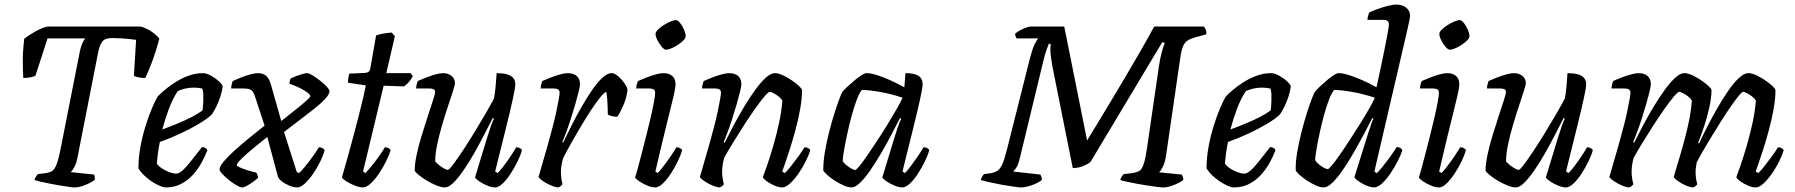

<svg xmlns="http://www.w3.org/2000/svg" viewBox="-20 -820 7853 840"><path d="M306.2 0Q299.5 0 282.2 -2.4Q265 -4.8 242.7 -8.5Q220.3 -12.3 197.5 -16.7Q174.6 -21.1 156.8 -25.4Q139 -29.6 131 -32.6Q133.7 -42.3 138.3 -48.7Q142.8 -55 145.3 -58.3L176.1 -62Q191.6 -64 203.4 -69Q215.1 -74 224.6 -93.9Q234 -113.8 243.3 -159.4L329.7 -596.9Q333.9 -616 339.8 -629.7Q345.6 -643.4 352.9 -652H188L134.9 -488.3Q129.3 -485.3 114.8 -482Q100.4 -478.8 82 -478.8Q80.2 -503.4 79.7 -548.5Q79.2 -593.7 86.2 -650.7Q105 -665.5 133.9 -682Q162.9 -698.5 188.1 -704H595.2Q621.7 -696.8 644.5 -680.8Q667.2 -664.8 677 -650.7Q661.7 -593.1 644.3 -547.2Q626.9 -501.2 615.7 -478.8Q597.5 -478.8 584.3 -482Q571.1 -485.3 565.8 -488.3L575.5 -645.7Q561.9 -647.7 543.6 -649.6Q525.3 -651.5 506.8 -652.5Q488.3 -653.5 471.5 -653.5Q438.4 -653.5 426.9 -637.4Q415.4 -621.4 409.6 -591.6L319.5 -133.5Q314.5 -106.1 305.7 -89.9Q296.9 -73.6 289.4 -67L391.2 -56.3Q393.2 -52.7 394.2 -47.1Q395.2 -41.4 394.4 -32.6Q376.2 -19.9 351 -9.9Q325.8 0 306.2 0Z M705.4 0Q695.4 0 678.7 -7Q662 -14 644 -26Q626 -38 610.3 -53Q594.6 -68 585.6 -84Q585.6 -129 594.3 -177Q603 -224.9 616.7 -268.6Q630.3 -312.3 644.8 -346.3Q659.3 -380.4 669.5 -397.4Q679.3 -408.2 699.2 -425.2Q719 -442.3 746.1 -459.6Q773.1 -476.9 804.2 -488.5Q835.3 -500 867.7 -500Q883.3 -500 903.2 -489Q923 -478 938.2 -464Q953.3 -450 954.3 -441Q951.3 -419.2 943.7 -396.3Q936 -373.3 926.2 -353.4Q916.3 -333.4 907.3 -319.9Q889.3 -301.9 852.5 -279.7Q815.7 -257.5 770.2 -236.3Q724.7 -215 679.3 -198.8Q673 -166.5 670.1 -143.6Q667.1 -120.6 666.1 -104.6Q672.9 -93.8 687.8 -83.7Q702.8 -73.6 720.3 -67Q737.9 -60.4 750.3 -60.4Q759.3 -60.4 769.3 -67Q779.2 -73.7 792.4 -88Q805.6 -102.3 822.8 -124.3Q840 -146.2 864 -176.8Q872.5 -176.5 878.9 -172.4Q885.4 -168.2 887.4 -163.2Q877.9 -138.2 862.6 -109.7Q847.2 -81.2 824.8 -56.2Q802.5 -31.2 772.7 -15.6Q742.9 0 705.4 0ZM690 -253.4Q724.1 -266 757.3 -279.8Q790.5 -293.6 819 -308.2Q847.5 -322.8 865.8 -336.8Q867.8 -348.4 868.5 -360.1Q869.2 -371.7 869.5 -381.6Q869.9 -396.2 869.3 -409.1Q868.6 -422 865.1 -432.7Q855.7 -434.7 846.2 -435.7Q836.8 -436.7 827.2 -436.7Q809.2 -436.7 791.7 -432.8Q774.3 -428.8 758 -421.8Q736.1 -389.6 719 -344.2Q702 -298.8 690 -253.4Z M1039.4 0Q1030.6 0 1014.6 -9.4Q998.5 -18.8 981.6 -32.4Q964.7 -46.1 952.5 -59Q940.4 -71.9 940.4 -78.6Q940.4 -91.4 957.5 -112Q974.6 -132.6 1003.3 -158.9Q1032 -185.1 1067.1 -213.8Q1102.2 -242.5 1137.6 -270.5L1094.4 -401.5Q1090.6 -412.3 1085.9 -419.2Q1081.1 -426 1071.9 -429.5Q1062.7 -433 1044.7 -433H991.4Q991.4 -441 993.7 -450.8Q996 -460.6 998 -465.4Q1013.9 -472.6 1034.3 -480.8Q1054.7 -488.9 1075.2 -494.5Q1095.7 -500 1108.5 -500Q1131.5 -500 1145 -487.9Q1158.4 -475.8 1166.2 -446.7L1210.5 -290.5Q1240.5 -314.2 1269.6 -337.2Q1298.8 -360.2 1318.2 -377.4Q1337.5 -394.5 1337.5 -399.2Q1337.5 -405.2 1327 -413.5Q1316.4 -421.7 1301.1 -430.1Q1285.9 -438.5 1270.8 -444.6Q1255.6 -450.7 1246.5 -453Q1246.5 -459.2 1247.9 -466.1Q1249.3 -473 1251.3 -476Q1259.3 -480.8 1273.4 -486.3Q1287.6 -491.7 1301.8 -495.8Q1315.9 -500 1322.7 -500Q1331.5 -500 1347.5 -490.2Q1363.5 -480.5 1380.9 -466.8Q1398.2 -453.1 1410 -440.5Q1421.7 -427.8 1421.7 -421.8Q1421.7 -408 1402.7 -387.4Q1383.6 -366.8 1353.1 -342.6Q1322.5 -318.4 1288 -292.6Q1253.5 -266.9 1222.6 -242.5L1278.5 -67.3L1287.9 -62.8Q1297.7 -70.8 1314.5 -91.2Q1331.2 -111.5 1348.2 -135.2Q1365.2 -158.9 1375.2 -175.8Q1384 -175.8 1391 -172Q1398.1 -168.2 1400.3 -163.2Q1395.1 -142.2 1381.7 -114.6Q1368.3 -87 1350.3 -60.5Q1332.2 -34 1313.7 -17Q1295.1 0 1279.6 0Q1265.2 0 1246.5 -7.7Q1227.8 -15.3 1213 -26.6Q1198.2 -38 1195.2 -49.5L1149.4 -221Q1118.8 -196.8 1087.7 -171Q1056.5 -145.1 1036.1 -125.1Q1015.7 -105 1015.7 -97Q1015.7 -93.8 1029.2 -87.7Q1042.7 -81.6 1062.7 -75.2Q1082.7 -68.8 1101 -65Q1104.2 -60.6 1106.5 -53.8Q1108.7 -47 1109.7 -42.7Q1101 -34.4 1087.1 -24.4Q1073.2 -14.3 1060.3 -7.2Q1047.4 0 1039.4 0Z M1567.4 0Q1553.5 0 1532.7 -8Q1511.8 -16.1 1495.4 -26.5Q1479 -37 1476 -44Q1489.7 -91.9 1503.2 -140.1Q1516.7 -188.2 1528.8 -234Q1541 -279.8 1551.2 -320.2Q1561.4 -360.5 1569 -392.8Q1576.6 -425 1580.6 -446.5L1502.6 -458Q1502.6 -470.6 1504.5 -482.2Q1506.4 -493.8 1508.2 -497.8L1577 -501Q1588 -502 1593.3 -506.5Q1598.6 -511 1600.6 -524L1625.4 -664.6Q1636.2 -669.4 1655.9 -672.9Q1675.5 -676.4 1693.6 -677.6L1707.6 -661.6L1670.1 -500H1776.4L1786.2 -487.2Q1780.4 -474.9 1769.5 -462.1Q1758.5 -449.3 1747.5 -442L1658.5 -445L1568.4 -69.8L1578.6 -62.8Q1588.2 -72.4 1604.3 -92Q1620.5 -111.6 1637.1 -134.9Q1653.7 -158.2 1664.2 -175.8Q1673.5 -175.8 1680.3 -171.6Q1687 -167.5 1689 -163.2Q1683 -142.2 1669.4 -114.6Q1655.8 -87 1638 -60.6Q1620.3 -34.2 1601.6 -17.1Q1583 0 1567.4 0Z M1926 0Q1911.4 0 1889.6 -8.8Q1867.9 -17.5 1846.6 -30.3Q1825.3 -43.1 1810.8 -55.4Q1796.3 -67.6 1794.3 -73.6Q1794.3 -102.2 1802.9 -143.1Q1811.5 -184 1825.2 -228.4Q1838.8 -272.9 1852 -312.9Q1865.2 -353 1874.3 -381.2Q1883.5 -409.4 1883.5 -417Q1883.5 -426.8 1876.3 -429.9Q1869.1 -433 1857.4 -433H1800.5Q1800.5 -442.4 1803.3 -451.8Q1806 -461.1 1807.3 -465.4Q1824.1 -473 1845 -481.1Q1866 -489.1 1885.7 -494.6Q1905.5 -500 1918.8 -500Q1940.4 -500 1955.4 -488Q1970.4 -475.9 1970.4 -456.6Q1970.4 -448 1961.6 -420.9Q1952.9 -393.7 1939.8 -354.7Q1926.7 -315.6 1914 -272.1Q1901.2 -228.6 1892.6 -187.3Q1884 -146 1884 -114.2Q1894.7 -101 1912.8 -89Q1930.9 -76.9 1939.5 -76.9Q1944.7 -76.9 1962.3 -100.2Q1979.9 -123.5 2004.6 -160.7Q2029.4 -198 2055.6 -241Q2081.8 -284 2104.8 -323.6Q2127.7 -363.1 2141.4 -389.7Q2145.6 -412.3 2148.5 -443.5Q2151.3 -474.6 2152.8 -500Q2179 -500 2197.2 -495.1Q2215.5 -490.1 2225 -479.2Q2234.5 -468.3 2234.5 -451.3Q2234.5 -436.1 2223.1 -384.7Q2211.8 -333.2 2191.9 -253.2Q2172.1 -173.1 2146.3 -69.8L2157.3 -62.8Q2167.9 -73.1 2183.4 -93.5Q2198.9 -113.8 2214.1 -136.7Q2229.3 -159.6 2238.5 -175.8Q2247.3 -175.8 2254.4 -172Q2261.4 -168.2 2263.6 -163.2Q2258.2 -142 2244.7 -114.4Q2231.2 -86.8 2214.2 -60.4Q2197.2 -34 2179 -17Q2160.9 0 2145.3 0Q2131.5 0 2111.7 -8Q2092 -16.1 2076.6 -26.6Q2061.2 -37.2 2058.2 -44L2112.3 -221.6Q2120.7 -249 2128.6 -270.9Q2136.5 -292.9 2141 -301L2136 -304Q2118.7 -270 2097.5 -229Q2076.3 -188 2053.3 -147.5Q2030.3 -107 2007 -73.5Q1983.7 -40 1963.2 -20Q1942.7 0 1926 0Z M2422.8 0Q2413.7 0 2400 -5Q2386.3 -10 2372.3 -17.5Q2358.4 -25 2348.2 -33Q2338.1 -41 2336.1 -46Q2340.6 -61.3 2350 -94Q2359.4 -126.6 2372.4 -171.7Q2385.4 -216.7 2398.4 -267Q2406.9 -298 2413.5 -329.6Q2420.1 -361.2 2424.2 -384.3Q2428.3 -407.3 2428.3 -413.5Q2428.3 -425.3 2420.8 -429.2Q2413.2 -433 2399.9 -433H2345.6Q2345.6 -441 2347.9 -450.2Q2350.1 -459.4 2352.4 -465.4Q2368 -472.6 2388.9 -480.6Q2409.7 -488.7 2430.2 -494.3Q2450.6 -500 2463.6 -500Q2489.6 -500 2503.6 -487.2Q2517.5 -474.4 2517.5 -451.3Q2517.5 -442.3 2511.5 -418.1Q2505.5 -393.9 2496.3 -362Q2487.1 -330.2 2476.5 -297.3Q2465.8 -264.5 2455.8 -237.8Q2445.8 -211.2 2440.1 -199L2443.4 -195.8Q2460.4 -230 2480.7 -271.1Q2501.1 -312.2 2524.5 -352.7Q2547.9 -393.2 2570.9 -426.6Q2593.9 -460 2615.8 -480Q2637.7 -500 2655.7 -500Q2667 -500 2678.5 -491.2Q2690.1 -482.5 2700.6 -470.3Q2711.2 -458.1 2718 -446.1Q2724.7 -434 2725.5 -428Q2721.7 -393.8 2708.7 -362.9Q2695.8 -332 2680.9 -309.2Q2667.3 -309.2 2655.8 -312.2Q2644.4 -315.3 2639.2 -319Q2639.2 -328.8 2638.6 -347.8Q2638 -366.7 2636.5 -387Q2635 -407.3 2632 -418.2Q2624 -416.1 2606.5 -394.8Q2588.9 -373.5 2567 -340Q2545 -306.6 2521.9 -267.9Q2498.8 -229.1 2478 -192.2Q2457.3 -155.2 2443.3 -126.8Q2439.3 -112.8 2436.7 -97.7Q2434.1 -82.5 2434.1 -66.9Q2434.1 -52.8 2436 -39.5Q2437.9 -26.2 2440.9 -14.5Q2439.6 -11.5 2435.2 -7.4Q2430.8 -3.2 2422.8 0Z M2846.3 0Q2831.7 0 2812.1 -8Q2792.5 -16.1 2777 -26.6Q2761.4 -37.2 2758.4 -44Q2762.1 -53.5 2769.5 -80.8Q2777 -108.2 2786.8 -146Q2796.7 -183.8 2807.1 -225.1Q2817.5 -266.5 2826.5 -305.1Q2835.5 -343.8 2840.8 -372.6Q2846.2 -401.4 2846.2 -413.5Q2846.2 -425.3 2839.1 -429.2Q2831.9 -433 2818.6 -433H2763.5Q2763.5 -442.6 2766.3 -452Q2769 -461.4 2771 -465.4Q2786.5 -472.4 2807.3 -480.5Q2828.1 -488.7 2848.3 -494.3Q2868.5 -500 2881.8 -500Q2907.7 -500 2921.6 -487.2Q2935.5 -474.4 2935.5 -451.3Q2935.5 -442.6 2931.9 -423.4Q2928.3 -404.1 2920.7 -374.1Q2913.2 -344 2902.7 -300.9Q2892.3 -257.8 2878.1 -200.5Q2864 -143.2 2847.3 -69.8L2857.5 -62.8Q2867.5 -72.8 2882.7 -92.7Q2897.8 -112.5 2913.7 -135.7Q2929.5 -158.9 2939.5 -175.8Q2948.3 -175.8 2955.1 -171.9Q2961.9 -168 2964.6 -163.2Q2958.6 -142.2 2945.5 -114.6Q2932.4 -87 2914.9 -60.5Q2897.4 -34 2879.6 -17Q2861.9 0 2846.3 0ZM2894.4 -602.5Q2886.1 -602.5 2875.2 -615.3Q2864.3 -628.1 2856.2 -644.2Q2848.1 -660.3 2848.1 -671.7Q2848.1 -680.2 2858.7 -690.6Q2869.2 -701 2884.4 -710.5Q2899.6 -719.9 2914.2 -726.1Q2928.8 -732.2 2936.3 -732.2Q2945.7 -732.2 2955.6 -719.4Q2965.5 -706.6 2972.7 -690.1Q2979.9 -673.6 2979.9 -662.2Q2979.9 -653.5 2969.9 -643.2Q2960 -632.9 2945.3 -623.5Q2930.6 -614 2916.8 -608.3Q2903 -602.5 2894.4 -602.5Z M3128.8 0Q3119.7 0 3106 -5Q3092.3 -10 3078.3 -17.5Q3064.4 -25 3054.2 -33Q3044.1 -41 3042.1 -46Q3046.6 -61.3 3056 -94Q3065.4 -126.6 3078.4 -171.7Q3091.4 -216.7 3104.4 -267Q3112.9 -298 3119.5 -329.6Q3126.1 -361.2 3130.2 -384.3Q3134.3 -407.3 3134.3 -413.5Q3134.3 -425.3 3126.8 -429.2Q3119.2 -433 3105.9 -433H3051.6Q3051.6 -441 3053.9 -450.2Q3056.1 -459.4 3058.4 -465.4Q3074 -472.6 3094.9 -480.6Q3115.7 -488.7 3136.2 -494.3Q3156.6 -500 3169.6 -500Q3195.6 -500 3209.6 -487.2Q3223.5 -474.4 3223.5 -451.3Q3223.5 -442.3 3217.5 -418.1Q3211.5 -393.9 3202.3 -362Q3193.1 -330.2 3182.5 -297.3Q3171.8 -264.5 3161.8 -237.8Q3151.8 -211.2 3146.1 -199L3150.1 -195Q3167.1 -229.2 3188.6 -269.7Q3210.1 -310.2 3234.2 -350.7Q3258.4 -391.2 3282.9 -425.1Q3307.4 -459 3329.7 -479.5Q3352.1 -500 3370.1 -500Q3384.9 -500 3404.1 -491.2Q3423.2 -482.5 3442.3 -469.7Q3461.3 -456.9 3474.6 -444.6Q3487.9 -432.4 3488.9 -426.4Q3488.9 -389.1 3480.9 -343.7Q3472.9 -298.2 3460.5 -252.7Q3448.1 -207.1 3435.5 -167.5Q3422.9 -128 3413.5 -101.5Q3404.1 -75 3402.1 -69.8L3413.9 -62.8Q3423.6 -72.1 3439.9 -92.3Q3456.1 -112.5 3473.1 -135.9Q3490.1 -159.3 3499.9 -175.8Q3509.6 -175.8 3516.4 -171.4Q3523.2 -167 3525 -163.2Q3519 -142.2 3505.3 -114.7Q3491.7 -87.2 3473.3 -60.7Q3455 -34.2 3436.2 -17.1Q3417.4 0 3401.9 0Q3387.2 0 3368.5 -8Q3349.8 -16.1 3335.2 -26.6Q3320.5 -37.2 3317.5 -45Q3322.5 -57.5 3335 -93.3Q3347.5 -129.2 3362.1 -178.7Q3376.7 -228.2 3388.1 -280.9Q3399.4 -333.6 3402.9 -379.9Q3397.2 -389.9 3386.1 -398.3Q3375 -406.7 3364.1 -412.5Q3353.2 -418.2 3347.2 -418.2Q3341.5 -418.2 3323.9 -397.4Q3306.4 -376.5 3282.9 -343.3Q3259.5 -310 3234.2 -270.9Q3209 -231.8 3186.3 -194.6Q3163.5 -157.5 3148.5 -130Q3144.3 -115.5 3141.8 -99.8Q3139.3 -84.1 3139.3 -69.4Q3139.3 -55.9 3141.2 -42.7Q3143.1 -29.5 3146.9 -14.5Q3145.6 -11.5 3141.2 -7.4Q3136.8 -3.2 3128.8 0Z M3705.5 0Q3690.3 0 3670.2 -9Q3650 -18 3630.1 -31Q3610.1 -44 3597 -56.5Q3583.8 -69 3581.8 -75Q3581.6 -112 3589.1 -156.3Q3596.6 -200.7 3608.1 -245.3Q3619.6 -289.8 3631.6 -327.4Q3643.6 -365 3653.1 -389.8Q3662.6 -414.6 3665.8 -418.6Q3671 -425.4 3685 -438.5Q3698.9 -451.5 3715.6 -465.8Q3732.3 -480.1 3747.5 -490.1Q3762.7 -500 3771.3 -500Q3789.6 -500 3816.7 -491.5Q3843.7 -483 3875.3 -468.8Q3906.9 -454.5 3936.6 -438.1L3941.3 -500Q3980.3 -500 3998.4 -488.2Q4016.5 -476.4 4016.5 -451.3Q4016.5 -436.4 4005.1 -384.9Q3993.8 -333.4 3973.9 -253.3Q3954.1 -173.1 3928.3 -69.8L3939.3 -62.8Q3949.9 -73.4 3964.5 -92.8Q3979.1 -112.3 3994.3 -134.7Q4009.5 -157.1 4020.5 -175.8Q4029.3 -175.8 4036.5 -171.9Q4043.6 -168 4045.4 -163.2Q4040.2 -142.2 4026.7 -114.6Q4013.2 -87 3996.2 -60.6Q3979.2 -34.2 3960.9 -17.1Q3942.6 0 3927.1 0Q3913.2 0 3893.6 -8Q3874 -16.1 3858.6 -26.6Q3843.2 -37.2 3840.2 -44L3894.3 -221.6Q3900.3 -241 3905.6 -257.1Q3911 -273.1 3915.6 -284.4Q3920.2 -295.7 3923 -301L3917.7 -304Q3900.5 -270 3879 -229Q3857.5 -188 3833.6 -147.5Q3809.7 -107 3786.6 -73.5Q3763.4 -40 3742.6 -20Q3721.9 0 3705.5 0ZM3721.9 -76.2Q3725.9 -76.2 3740.5 -94.1Q3755.1 -111.9 3775.4 -141.5Q3795.6 -171 3818.8 -206.3Q3842 -241.6 3863.8 -277.3Q3885.5 -313 3903.1 -343.5Q3920.7 -373.9 3928.7 -392.4Q3882.2 -408.4 3835.8 -416.8Q3789.5 -425.2 3751.2 -426.9Q3740 -414.6 3728.2 -383.3Q3716.5 -352 3705.5 -311.6Q3694.6 -271.2 3685.9 -230.3Q3677.1 -189.4 3671.9 -158Q3666.7 -126.6 3666.7 -114.9Q3676.2 -100.7 3695.1 -88.5Q3713.9 -76.2 3721.9 -76.2Z M4447.4 0Q4438.6 0 4414.8 -3.4Q4391.1 -6.8 4361.7 -12Q4332.3 -17.3 4306.7 -23.1Q4281.2 -28.9 4270.7 -32.6Q4272.7 -40 4277 -47.2Q4281.2 -54.5 4285.2 -58.3L4312.9 -62Q4331.5 -65 4343.5 -72.8Q4355.5 -80.6 4365.1 -101.6Q4374.6 -122.5 4384.7 -162.9L4487 -569.2Q4497.3 -607.7 4506.9 -627.3Q4516.5 -646.8 4522.5 -652H4427.8Q4426 -654 4423.7 -660Q4421.3 -665.9 4421 -672.4Q4428.8 -679.9 4442.5 -687.2Q4456.1 -694.5 4469.4 -699.2Q4482.7 -704 4487.7 -704H4636.1L4736 -205.4Q4749.2 -227 4774.3 -268.3Q4799.4 -309.5 4831.9 -363.5Q4864.4 -417.5 4899.7 -477Q4935.1 -536.4 4968.7 -595.1Q5002.4 -653.8 5029.6 -704H5247.3Q5249.5 -700 5254.3 -692Q5259 -683.9 5257.3 -669.8L5210.2 -656.8Q5190.6 -651.8 5177.5 -643.8Q5164.3 -635.8 5156.8 -619.7Q5149.3 -603.5 5144.5 -572.4L5081.9 -142Q5076.9 -108.8 5067.4 -90.3Q5057.9 -71.8 5051.1 -66L5150.3 -56.3Q5152.3 -53.5 5154.7 -46.8Q5157 -40.2 5157 -32.6Q5140.5 -20.3 5114.8 -10.2Q5089.2 0 5069.6 0Q5060.9 0 5041.7 -2.4Q5022.5 -4.8 4998.7 -8.5Q4975 -12.3 4950.8 -16.7Q4926.7 -21.1 4907.7 -25.4Q4888.7 -29.6 4881 -32.6Q4883 -40.2 4887.8 -47.9Q4892.6 -55.6 4896.3 -58.3L4929.3 -62Q4948.6 -64.8 4961 -70.2Q4973.5 -75.5 4981.7 -96.8Q4990 -118.1 4997.2 -165.7L5049.9 -527.5Q5055.7 -567.2 5063.5 -594.7Q5071.2 -622.3 5076 -632.4L5064.7 -635.1L4751.3 -112.1Q4741.3 -103.1 4720.1 -93.9Q4698.9 -84.8 4673.3 -84.8L4584.1 -530.3Q4580.1 -553.3 4577.7 -571.9Q4575.4 -590.4 4575.4 -604Q4575.4 -613.8 4576.1 -620Q4576.9 -626.1 4577.1 -628.1H4568.8Q4565 -620.3 4558.5 -601.8Q4552 -583.4 4545.8 -558.3L4444.2 -137.9Q4434.5 -96 4424.6 -83.8Q4414.7 -71.6 4412.7 -69.6L4531.7 -56.3Q4533.7 -52.7 4536 -47Q4538.2 -41.2 4538.2 -32.6Q4519.5 -18.1 4491.9 -9Q4464.4 0 4447.4 0Z M5378.4 0Q5368.4 0 5351.7 -7Q5335 -14 5317 -26Q5299 -38 5283.3 -53Q5267.6 -68 5258.6 -84Q5258.6 -129 5267.3 -177Q5276 -224.9 5289.7 -268.6Q5303.3 -312.3 5317.8 -346.3Q5332.3 -380.4 5342.5 -397.4Q5352.3 -408.2 5372.2 -425.2Q5392 -442.3 5419.1 -459.6Q5446.1 -476.9 5477.2 -488.5Q5508.3 -500 5540.7 -500Q5556.3 -500 5576.2 -489Q5596 -478 5611.2 -464Q5626.3 -450 5627.3 -441Q5624.3 -419.2 5616.7 -396.3Q5609 -373.3 5599.2 -353.4Q5589.3 -333.4 5580.3 -319.9Q5562.3 -301.9 5525.5 -279.7Q5488.7 -257.5 5443.2 -236.3Q5397.7 -215 5352.3 -198.8Q5346 -166.5 5343.1 -143.6Q5340.1 -120.6 5339.1 -104.6Q5345.9 -93.8 5360.8 -83.7Q5375.8 -73.6 5393.3 -67Q5410.9 -60.4 5423.3 -60.4Q5432.3 -60.4 5442.3 -67Q5452.2 -73.7 5465.4 -88Q5478.6 -102.3 5495.8 -124.3Q5513 -146.2 5537 -176.8Q5545.5 -176.5 5551.9 -172.4Q5558.4 -168.2 5560.4 -163.2Q5550.9 -138.2 5535.6 -109.7Q5520.2 -81.2 5497.8 -56.2Q5475.5 -31.2 5445.7 -15.6Q5415.9 0 5378.4 0ZM5363 -253.4Q5397.1 -266 5430.3 -279.8Q5463.5 -293.6 5492 -308.2Q5520.5 -322.8 5538.8 -336.8Q5540.8 -348.4 5541.5 -360.1Q5542.2 -371.7 5542.5 -381.6Q5542.9 -396.2 5542.3 -409.1Q5541.6 -422 5538.1 -432.7Q5528.7 -434.7 5519.2 -435.7Q5509.8 -436.7 5500.2 -436.7Q5482.2 -436.7 5464.7 -432.8Q5447.3 -428.8 5431 -421.8Q5409.1 -389.6 5392 -344.2Q5375 -298.8 5363 -253.4Z M5771 0Q5756 0 5736.1 -9Q5716.2 -18 5696.7 -31Q5677.1 -44 5664 -56.5Q5650.8 -69 5648.8 -75Q5647.8 -110.5 5655.3 -154.4Q5662.8 -198.4 5674.3 -243.3Q5685.8 -288.3 5697.8 -326.2Q5709.8 -364.2 5719.7 -389.4Q5729.6 -414.6 5732.8 -418.6Q5738 -425.4 5751.6 -438.5Q5765.1 -451.5 5781.8 -465.8Q5798.5 -480.1 5813.4 -490.1Q5828.2 -500 5836.7 -500Q5855 -500 5882.9 -491.1Q5910.7 -482.2 5941.9 -468.4Q5973.1 -454.5 6002.1 -438.1Q6004.3 -449.3 6010.8 -477.9Q6017.3 -506.5 6024.9 -543.7Q6032.5 -580.8 6039.9 -617Q6047.3 -653.2 6051.9 -679.9Q6056.5 -706.6 6056.5 -713.5Q6056.5 -723.3 6050.4 -728.2Q6044.2 -733 6033.5 -733H5962.6Q5962.6 -741 5965.4 -750.8Q5968.2 -760.6 5970.2 -765.4Q5985.1 -772.6 6007.2 -780.6Q6029.3 -788.7 6051.9 -794.3Q6074.5 -800 6089.1 -800Q6115.4 -800 6132.3 -786.3Q6149.2 -772.5 6149.2 -750.2Q6149.2 -747.2 6146 -730.4Q6142.7 -713.6 6136.7 -687.6L5992.9 -69.4L6003.9 -62.4Q6013.3 -71.8 6029.2 -91.3Q6045 -110.9 6062 -134.4Q6079 -158 6090.5 -176.8Q6099.5 -176.8 6106.6 -172.4Q6113.6 -168 6115.4 -163.2Q6109 -142.2 6094.8 -114.6Q6080.7 -87 6062.7 -60.6Q6044.7 -34.2 6026 -17.1Q6007.2 0 5990.9 0Q5981.1 0 5967 -4.8Q5952.9 -9.5 5939.5 -17.2Q5926.2 -24.9 5916.9 -32.2Q5907.5 -39.6 5905.5 -44.6L5964.4 -233Q5972.2 -256 5978.7 -276Q5985.2 -296 5989.2 -301L5984.2 -304Q5967 -270 5945 -229Q5923 -188 5899.6 -147.5Q5876.2 -107 5852.9 -73.5Q5829.6 -40 5808.6 -20Q5787.5 0 5771 0ZM5788.9 -79.8Q5792.9 -79.8 5807.5 -97.2Q5822.1 -114.7 5842.5 -143.9Q5862.8 -173 5885.5 -208.2Q5908.3 -243.4 5930.5 -278.7Q5952.7 -314 5969.8 -344.1Q5987 -374.1 5995 -392.4Q5947.7 -408.4 5901.3 -416.8Q5854.9 -425.2 5817.4 -426.9Q5806.2 -414.6 5794.5 -384.2Q5782.7 -353.8 5771.9 -313.8Q5761 -273.8 5752.6 -234Q5744.1 -194.3 5739 -163Q5733.9 -131.7 5733.9 -119.2Q5738.9 -110.2 5749.9 -101.1Q5760.9 -92 5772.4 -85.9Q5783.9 -79.8 5788.9 -79.8Z M6275.3 0Q6260.7 0 6241.1 -8Q6221.5 -16.1 6206 -26.6Q6190.4 -37.2 6187.4 -44Q6191.1 -53.5 6198.5 -80.8Q6206 -108.2 6215.8 -146Q6225.7 -183.8 6236.1 -225.1Q6246.5 -266.5 6255.5 -305.1Q6264.5 -343.8 6269.8 -372.6Q6275.2 -401.4 6275.2 -413.5Q6275.2 -425.3 6268.1 -429.2Q6260.9 -433 6247.6 -433H6192.5Q6192.5 -442.6 6195.3 -452Q6198 -461.4 6200 -465.4Q6215.5 -472.4 6236.3 -480.5Q6257.1 -488.7 6277.3 -494.3Q6297.5 -500 6310.8 -500Q6336.7 -500 6350.6 -487.2Q6364.5 -474.4 6364.5 -451.3Q6364.5 -442.6 6360.9 -423.4Q6357.3 -404.1 6349.7 -374.1Q6342.2 -344 6331.7 -300.9Q6321.3 -257.8 6307.1 -200.5Q6293 -143.2 6276.3 -69.8L6286.5 -62.8Q6296.5 -72.8 6311.7 -92.7Q6326.8 -112.5 6342.7 -135.7Q6358.5 -158.9 6368.5 -175.8Q6377.3 -175.8 6384.1 -171.9Q6390.9 -168 6393.6 -163.2Q6387.6 -142.2 6374.5 -114.6Q6361.4 -87 6343.9 -60.5Q6326.4 -34 6308.6 -17Q6290.9 0 6275.3 0ZM6323.4 -602.5Q6315.1 -602.5 6304.2 -615.3Q6293.3 -628.1 6285.2 -644.2Q6277.1 -660.3 6277.1 -671.7Q6277.1 -680.2 6287.7 -690.6Q6298.2 -701 6313.4 -710.5Q6328.6 -719.9 6343.2 -726.1Q6357.8 -732.2 6365.3 -732.2Q6374.7 -732.2 6384.6 -719.4Q6394.5 -706.6 6401.7 -690.1Q6408.9 -673.6 6408.9 -662.2Q6408.9 -653.5 6398.9 -643.2Q6389 -632.9 6374.3 -623.5Q6359.6 -614 6345.8 -608.3Q6332 -602.5 6323.4 -602.5Z M6611 0Q6596.4 0 6574.6 -8.8Q6552.9 -17.5 6531.6 -30.3Q6510.3 -43.1 6495.8 -55.4Q6481.3 -67.6 6479.3 -73.6Q6479.3 -102.2 6487.9 -143.1Q6496.5 -184 6510.2 -228.4Q6523.8 -272.9 6537 -312.9Q6550.2 -353 6559.3 -381.2Q6568.5 -409.4 6568.5 -417Q6568.5 -426.8 6561.3 -429.9Q6554.1 -433 6542.4 -433H6485.5Q6485.5 -442.4 6488.3 -451.8Q6491 -461.1 6492.3 -465.4Q6509.1 -473 6530 -481.1Q6551 -489.1 6570.7 -494.6Q6590.5 -500 6603.8 -500Q6625.4 -500 6640.4 -488Q6655.4 -475.9 6655.4 -456.6Q6655.4 -448 6646.6 -420.9Q6637.9 -393.7 6624.8 -354.7Q6611.7 -315.6 6599 -272.1Q6586.2 -228.6 6577.6 -187.3Q6569 -146 6569 -114.2Q6579.7 -101 6597.8 -89Q6615.9 -76.9 6624.5 -76.9Q6629.7 -76.9 6647.3 -100.2Q6664.9 -123.5 6689.6 -160.7Q6714.4 -198 6740.6 -241Q6766.8 -284 6789.8 -323.6Q6812.7 -363.1 6826.4 -389.7Q6830.6 -412.3 6833.5 -443.5Q6836.3 -474.6 6837.8 -500Q6864 -500 6882.2 -495.1Q6900.5 -490.1 6910 -479.2Q6919.5 -468.3 6919.5 -451.3Q6919.5 -436.1 6908.1 -384.7Q6896.8 -333.2 6876.9 -253.2Q6857.1 -173.1 6831.3 -69.8L6842.3 -62.8Q6852.9 -73.1 6868.4 -93.5Q6883.9 -113.8 6899.1 -136.7Q6914.3 -159.6 6923.5 -175.8Q6932.3 -175.8 6939.4 -172Q6946.4 -168.2 6948.6 -163.2Q6943.2 -142 6929.7 -114.4Q6916.2 -86.8 6899.2 -60.4Q6882.2 -34 6864 -17Q6845.9 0 6830.3 0Q6816.5 0 6796.7 -8Q6777 -16.1 6761.6 -26.6Q6746.2 -37.2 6743.2 -44L6797.3 -221.6Q6805.7 -249 6813.6 -270.9Q6821.5 -292.9 6826 -301L6821 -304Q6803.7 -270 6782.5 -229Q6761.3 -188 6738.3 -147.5Q6715.3 -107 6692 -73.5Q6668.7 -40 6648.2 -20Q6627.7 0 6611 0Z M7107.8 0Q7098.7 0 7085 -5Q7071.3 -10 7057.3 -17.5Q7043.4 -25 7033.2 -33Q7023.1 -41 7021.1 -46Q7025.6 -61.3 7035 -94Q7044.4 -126.6 7057.4 -171.7Q7070.4 -216.7 7083.4 -267Q7091.9 -298 7098.5 -329.6Q7105.1 -361.2 7109.2 -384.3Q7113.3 -407.3 7113.3 -413.5Q7113.3 -425.3 7105.8 -429.2Q7098.2 -433 7084.9 -433H7030.6Q7030.6 -441 7032.9 -450.2Q7035.1 -459.4 7037.4 -465.4Q7053 -472.6 7073.9 -480.6Q7094.7 -488.7 7115.2 -494.3Q7135.6 -500 7148.6 -500Q7174.6 -500 7188.6 -487.2Q7202.5 -474.4 7202.5 -451.3Q7202.5 -442.3 7196.5 -418.1Q7190.5 -393.9 7181.3 -362Q7172.1 -330.2 7161.5 -297.3Q7150.8 -264.5 7140.8 -237.8Q7130.8 -211.2 7125.1 -199L7129.1 -195Q7146.1 -229.2 7167.6 -269.7Q7189.1 -310.2 7213.2 -350.7Q7237.4 -391.2 7261.9 -425.1Q7286.4 -459 7308.7 -479.5Q7331.1 -500 7349.1 -500Q7363.9 -500 7383.1 -491.2Q7402.2 -482.5 7421.3 -469.7Q7440.3 -456.9 7453.6 -444.6Q7466.9 -432.4 7467.9 -426.4Q7467.9 -393.1 7458.4 -350.3Q7448.9 -307.5 7435.1 -266Q7421.3 -224.5 7409.3 -195.5L7413.3 -192.2Q7429.3 -227 7450.4 -267.9Q7471.5 -308.8 7495 -349.8Q7518.5 -390.8 7542.3 -424.8Q7566 -458.8 7588.5 -479.4Q7611 -500 7629.2 -500Q7643.8 -500 7662.9 -491.2Q7682.1 -482.5 7701.1 -469.7Q7720.2 -456.9 7733.5 -444.6Q7746.7 -432.4 7747.7 -426.4Q7747.7 -389.1 7739.7 -343.7Q7731.7 -298.2 7719.3 -252.5Q7707 -206.9 7694.3 -167.3Q7681.7 -127.7 7672.3 -101.4Q7663 -75 7661 -69.8L7672.7 -62.8Q7682.7 -72.4 7698.7 -92.3Q7714.7 -112.3 7731.6 -135.5Q7748.5 -158.6 7758.7 -175.8Q7768 -175.8 7774.8 -171.6Q7781.6 -167.5 7783.8 -163.2Q7777.8 -142.2 7764.2 -114.6Q7750.6 -87 7732.2 -60.5Q7713.8 -34 7695 -17Q7676.3 0 7660.7 0Q7646.1 0 7627.4 -8Q7608.7 -16.1 7594 -26.6Q7579.4 -37.2 7576.4 -45Q7581.4 -58 7594 -94.1Q7606.6 -130.3 7621.2 -179.7Q7635.8 -229.1 7647.2 -281.6Q7658.5 -334.1 7662 -379.9Q7656.3 -389.7 7645.2 -398.1Q7634 -406.5 7623.2 -412.3Q7612.3 -418.2 7606.3 -418.2Q7600.8 -418.2 7586.5 -400.5Q7572.1 -382.7 7552 -353.8Q7531.9 -324.9 7509.8 -289.9Q7487.7 -254.9 7466.6 -220.1Q7445.5 -185.2 7428.6 -156.2Q7411.8 -127.1 7403.1 -109Q7401.4 -100.4 7399.8 -89.3Q7398.2 -78.3 7398.2 -66.9Q7398.2 -52.5 7400.1 -39.8Q7402 -27 7405.7 -14.5Q7404.7 -11.5 7399.7 -7.3Q7394.6 -3 7387.6 0Q7378.3 0 7364.6 -5Q7350.9 -10 7337.5 -17.5Q7324 -25 7314.4 -33Q7304.7 -41 7302.7 -46Q7305.5 -57.3 7312.7 -80.9Q7320 -104.5 7330.6 -139.8Q7341.2 -175 7353.2 -222Q7363.7 -260.9 7371.7 -302.5Q7379.6 -344 7381.9 -379.9Q7376.4 -389.7 7365.4 -398.1Q7354.4 -406.5 7343.4 -412.3Q7332.4 -418.2 7326.2 -418.2Q7320.5 -418.2 7302.9 -397.4Q7285.4 -376.5 7261.9 -343.3Q7238.5 -310 7213.2 -270.9Q7188 -231.8 7165.3 -194.6Q7142.5 -157.5 7127.5 -130Q7123.5 -117 7120.9 -101Q7118.3 -85.1 7118.3 -67.6Q7118.3 -55.9 7120.2 -42.2Q7122.1 -28.5 7125.9 -14.5Q7124.6 -11.5 7120.2 -7.4Q7115.8 -3.2 7107.8 0Z"/></svg>

Font: Texturina Medium
Style: Italic
Weight: 500
Italic angle: -11°
Designer: Guillermo Torres Carreño
Foundry: Omnibus-Type
Version: Version 1.002